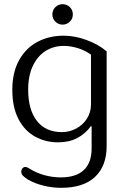

<svg xmlns="http://www.w3.org/2000/svg" viewBox="-20 -670 591 920"><path d="M231 -601Q231 -622 245.5 -636Q260 -650 280 -650Q300 -650 314.5 -636Q329 -622 329 -601Q329 -580 314.5 -566Q300 -552 280 -552Q260 -552 245.5 -566Q231 -580 231 -601ZM115 191Q99 181 90.5 172.5Q82 164 82 153Q82 142 88 136Q94 130 102 130Q107 130 113.5 133.5Q120 137 123 139Q155 159 193.5 169.5Q232 180 271 180Q344 180 381.5 145Q419 110 419 41V-65H415Q390 -30 351 -9Q312 12 258 12Q198 12 148 -15.5Q98 -43 68.5 -99.5Q39 -156 39 -240Q39 -324 72 -382.5Q105 -441 160.5 -470Q216 -499 285 -499Q339 -499 395.5 -478Q452 -457 491 -424V30Q491 125 435.5 177.5Q380 230 273 230Q230 230 188 219.5Q146 209 115 191ZM416 -170V-408Q389 -428 354 -439Q319 -450 285 -450Q238 -450 199.5 -426.5Q161 -403 138 -355.5Q115 -308 115 -240Q115 -144 157 -90.5Q199 -37 276 -37Q313 -37 345 -54Q377 -71 396.5 -101.5Q416 -132 416 -170Z"/></svg>

Font: Maitree
Style: Regular
Weight: 400
Designer: CadsonDemak Team
Foundry: CadsonDemak
Version: Version 1.001